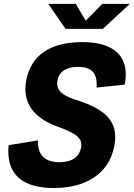

<svg xmlns="http://www.w3.org/2000/svg" viewBox="-20 -959 690 992"><path d="M479 -506.5 624.5 -522C653 -668 568 -741.5 407 -741.5C239 -741.5 141 -674.5 115.5 -544C90.5 -413 174 -342.5 277 -305C377 -269 408 -244 398.5 -195C391 -157.5 362.5 -121 286.5 -121C210.5 -121 174.5 -159.5 175.5 -233.5L24.5 -209C8.5 -44.5 113 12.5 258.5 12.5C414.5 12.5 541.5 -55 570.5 -203.5C597 -339 513 -395 388.5 -438C321 -459 265 -481.5 277 -544C285.5 -586 318 -613.5 383 -613.5C448 -613.5 485 -586.5 479 -506.5ZM229.5 -939H371.5L423 -852L508.5 -939H650.5L511.5 -810H318.5Z"/></svg>

Font: Monaspace Neon ExtraBold
Style: Italic
Weight: 800
Italic angle: -11°
Designer: Riley Cran & the Lettermatic Team
Foundry: Lettermatic
Version: Version 1.200 (Monaspace Neon)